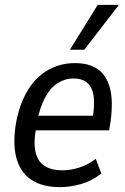

<svg xmlns="http://www.w3.org/2000/svg" viewBox="-20 -759 515 788"><path d="M227 9Q152 9 106.5 -22.5Q61 -54 46 -115.5Q31 -177 48 -267Q65 -345 99 -396.5Q133 -448 181.5 -474Q230 -500 288 -500Q346 -500 382 -474.5Q418 -449 431.5 -396.5Q445 -344 434 -262L428 -224H111L121 -284H377L359 -266Q370 -330 364 -366.5Q358 -403 337 -420Q316 -437 282 -437Q247 -437 217 -418Q187 -399 165.5 -359.5Q144 -320 132 -259L128 -234Q117 -173 126 -134.5Q135 -96 163 -78Q191 -60 236 -60Q269 -60 304.5 -71Q340 -82 373 -107L396 -47Q358 -17 313.5 -4Q269 9 227 9ZM267 -555 381 -739H468L326 -555Z"/></svg>

Font: Nunito Sans 10pt Condensed Medium
Style: Italic
Weight: 500
Width: 3
Italic angle: -9°
Designer: Vernon Adams
Foundry: Vernon Adams
Version: Version 3.101;gftools[0.9.27]